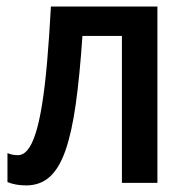

<svg xmlns="http://www.w3.org/2000/svg" viewBox="-20 -561 575 589"><path d="M462.9 0H354V-450.7H232.9Q224.6 -328.6 212.4 -241.7Q200.2 -154.8 180.9 -99.6Q161.6 -44.4 132.3 -18.3Q103 7.8 60.1 7.8Q43.5 7.8 29.1 5.1Q14.6 2.4 2.9 -2.4V-91.3Q9.8 -88.4 17.8 -86.7Q25.9 -85 34.7 -85Q51.3 -85 64.7 -101.1Q78.1 -117.2 89.1 -151.4Q100.1 -185.5 108.9 -239.5Q117.7 -293.5 124.3 -368.4Q130.9 -443.4 136.2 -541H462.9Z"/></svg>

Font: Open Sans SemiCondensed SemiBold
Style: Regular
Weight: 600
Width: 4
Designer: Monotype Design Team
Foundry: Monotype Imaging Inc.
Version: Version 3.000